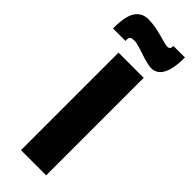

<svg xmlns="http://www.w3.org/2000/svg" viewBox="-315 -865 887 887"><g transform="rotate(45 128.0 -422.0)"><path d="M60.5 0V-637.2H225.1V0ZM44.9 -698.2H-36.6Q-36.6 -780.3 -13.7 -812.5Q9.3 -844.2 49.3 -844.2Q89.8 -844.2 139.6 -830.1Q189.5 -815.9 199.2 -815.9Q209 -815.9 212.9 -819.8Q217.8 -823.7 217.8 -838.4H293.5Q293.5 -692.9 217.3 -692.9Q193.4 -693.4 142.6 -710.9Q91.8 -728.5 76.7 -728.5Q61.5 -728.5 56.6 -726.6Q51.8 -724.6 49.8 -722.2Q44.9 -718.3 44.9 -707Z"/></g></svg>

Font: Oswald-Bold
Style: Bold
Weight: 700
Designer: vernon adams
Foundry: vernon adams
Version: Version 2.002; ttfautohint (v0.92.18-e454-dirty) -l 8 -r 50 